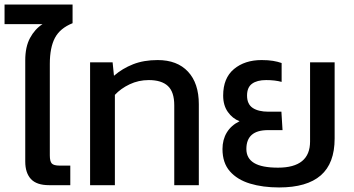

<svg xmlns="http://www.w3.org/2000/svg" viewBox="-32 -814 1555 844"><path d="M184 0Q129 0 104 -27Q79 -54 79 -104V-549Q79 -608 100 -647Q121 -686 155 -708H-12V-794H287V-712Q232 -690 209.5 -647.5Q187 -605 187 -533V-131Q187 -105 195.5 -95.5Q204 -86 231 -86H277V0Z M364 0V-540H463L469 -481Q506 -513 553 -531.5Q600 -550 661 -550Q747 -550 794.5 -499Q842 -448 842 -356V0H734V-351Q734 -410 706 -436Q678 -462 622 -462Q577 -462 538 -443.5Q499 -425 473 -397V0Z M1195 10Q1123 10 1067 -7Q1011 -24 978.5 -61Q946 -98 946 -159Q946 -200 965 -231.5Q984 -263 1021 -281Q990 -293 969.5 -322Q949 -351 949 -394Q949 -471 996.5 -510.5Q1044 -550 1118 -550Q1147 -550 1168 -546.5Q1189 -543 1206 -537V-454Q1177 -462 1138 -462Q1098 -462 1076 -446Q1054 -430 1054 -394Q1054 -356 1079 -339.5Q1104 -323 1148 -323H1205L1210 -242H1146Q1051 -242 1051 -159Q1051 -118 1085 -97.5Q1119 -77 1190 -77Q1331 -77 1331 -192V-540H1439V-205Q1439 -96 1378 -43Q1317 10 1195 10Z"/></svg>

Font: Kanit
Style: Regular
Weight: 400
Designer: Katatrad Team
Foundry: CadsonDemak
Version: Version 2.000; ttfautohint (v1.8.3)